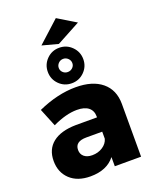

<svg xmlns="http://www.w3.org/2000/svg" viewBox="-179 -1094 959 1200"><g transform="rotate(-20 300.5 -494.0)"><path d="M464.8 -922.9 307.1 -837.9 201.2 -866.2 344.2 -996.1ZM383.5 -613.5Q349.1 -579.1 299.8 -579.1Q250.5 -579.1 216.3 -613.5Q182.1 -647.9 182.1 -696.8Q182.1 -745.6 216.3 -780.3Q250.5 -814.9 299.8 -814.9Q349.1 -814.9 383.5 -780.3Q418 -745.6 418 -696.8Q418 -647.9 383.5 -613.5ZM331.8 -728Q318.4 -741.2 299.8 -741.2Q281.2 -741.2 268.1 -728Q254.9 -714.8 254.9 -696.8Q254.9 -678.7 268.1 -666.3Q281.2 -653.8 299.8 -653.8Q318.4 -653.8 331.8 -666.3Q345.2 -678.7 345.2 -696.8Q345.2 -714.8 331.8 -728ZM312 -547.9Q423.8 -547.9 486.1 -496.3Q548.3 -444.8 548.8 -352.1V0H374V-61Q320.3 7.8 210.9 7.8Q125 7.8 75.4 -38.8Q25.9 -85.4 25.9 -161.1Q25.9 -238.8 79.3 -281.2Q132.8 -323.7 232.9 -325.2H374V-331.1Q374 -369.6 347.7 -390.9Q321.3 -412.1 271 -412.1Q198.7 -412.1 108.9 -369.1L60.1 -488.8Q191.9 -547.9 312 -547.9ZM266.1 -112.8Q305.7 -112.8 335.7 -132.6Q365.7 -152.3 374 -183.1V-230H268.1Q192.9 -230 192.9 -173.8Q192.9 -146 212.4 -129.4Q231.9 -112.8 266.1 -112.8Z"/></g></svg>

Font: Montserrat-Arabic
Style: Bold
Weight: 700
Designer: Mohamed Gaber
Foundry: Kief Type Foundry
Version: Version 5.008;PS 005.008;hotconv 1.0.88;makeotf.lib2.5.64775